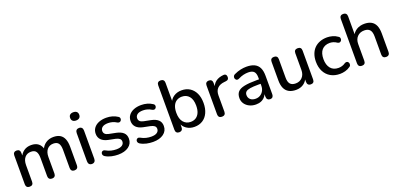

<svg xmlns="http://www.w3.org/2000/svg" viewBox="7 -1603 5170 2502"><g transform="rotate(-20 2592.5 -351.5)"><path d="M123 7Q99 7 86 -6.5Q73 -20 73 -44V-444Q73 -469 86 -482Q99 -495 122 -495Q146 -495 158.5 -482Q171 -469 171 -444V-362L160 -384Q180 -437 222 -467Q264 -497 323 -497Q384 -497 422 -468Q460 -439 474 -379H460Q479 -434 525 -465.5Q571 -497 632 -497Q688 -497 724 -475.5Q760 -454 778 -410.5Q796 -367 796 -301V-44Q796 -20 782.5 -6.5Q769 7 745 7Q721 7 708 -6.5Q695 -20 695 -44V-296Q695 -358 673.5 -387Q652 -416 603 -416Q548 -416 516 -378Q484 -340 484 -273V-44Q484 -20 471 -6.5Q458 7 434 7Q410 7 396.5 -6.5Q383 -20 383 -44V-296Q383 -358 362 -387Q341 -416 292 -416Q237 -416 205.5 -378Q174 -340 174 -273V-44Q174 7 123 7Z M987 6Q963 6 950 -8.5Q937 -23 937 -49V-439Q937 -465 950 -479Q963 -493 987 -493Q1011 -493 1024.5 -479Q1038 -465 1038 -439V-49Q1038 -23 1025 -8.5Q1012 6 987 6ZM987 -597Q957 -597 940.5 -612Q924 -627 924 -654Q924 -682 940.5 -696.5Q957 -711 987 -711Q1017 -711 1033.5 -696.5Q1050 -682 1050 -654Q1050 -627 1033.5 -612Q1017 -597 987 -597Z M1351 9Q1307 9 1260.5 -1Q1214 -11 1175 -35Q1162 -44 1157 -55Q1152 -66 1153.5 -77.5Q1155 -89 1162.5 -97.5Q1170 -106 1181.5 -108Q1193 -110 1206 -103Q1245 -81 1281 -72.5Q1317 -64 1352 -64Q1405 -64 1432 -83Q1459 -102 1459 -134Q1459 -160 1441 -174.5Q1423 -189 1387 -197L1292 -216Q1230 -229 1198 -262Q1166 -295 1166 -346Q1166 -392 1191 -426Q1216 -460 1261 -478.5Q1306 -497 1365 -497Q1409 -497 1448 -486Q1487 -475 1520 -453Q1533 -446 1537 -434.5Q1541 -423 1538.5 -412Q1536 -401 1528 -392.5Q1520 -384 1508.5 -382.5Q1497 -381 1483 -388Q1453 -407 1423.5 -415Q1394 -423 1365 -423Q1312 -423 1285.5 -403.5Q1259 -384 1259 -351Q1259 -326 1275 -310Q1291 -294 1325 -287L1420 -268Q1485 -255 1518.5 -224Q1552 -193 1552 -140Q1552 -71 1497 -31Q1442 9 1351 9Z M1835 9Q1791 9 1744.5 -1Q1698 -11 1659 -35Q1646 -44 1641 -55Q1636 -66 1637.5 -77.5Q1639 -89 1646.5 -97.5Q1654 -106 1665.5 -108Q1677 -110 1690 -103Q1729 -81 1765 -72.5Q1801 -64 1836 -64Q1889 -64 1916 -83Q1943 -102 1943 -134Q1943 -160 1925 -174.5Q1907 -189 1871 -197L1776 -216Q1714 -229 1682 -262Q1650 -295 1650 -346Q1650 -392 1675 -426Q1700 -460 1745 -478.5Q1790 -497 1849 -497Q1893 -497 1932 -486Q1971 -475 2004 -453Q2017 -446 2021 -434.5Q2025 -423 2022.5 -412Q2020 -401 2012 -392.5Q2004 -384 1992.5 -382.5Q1981 -381 1967 -388Q1937 -407 1907.5 -415Q1878 -423 1849 -423Q1796 -423 1769.5 -403.5Q1743 -384 1743 -351Q1743 -326 1759 -310Q1775 -294 1809 -287L1904 -268Q1969 -255 2002.5 -224Q2036 -193 2036 -140Q2036 -71 1981 -31Q1926 9 1835 9Z M2410 9Q2346 9 2299 -23.5Q2252 -56 2236 -110L2247 -128V-44Q2247 -20 2234 -6.5Q2221 7 2198 7Q2174 7 2161 -6.5Q2148 -20 2148 -44V-661Q2148 -686 2161 -699Q2174 -712 2198 -712Q2222 -712 2235.5 -699Q2249 -686 2249 -661V-381H2237Q2253 -434 2300 -465.5Q2347 -497 2410 -497Q2476 -497 2524 -466Q2572 -435 2598.5 -379Q2625 -323 2625 -244Q2625 -167 2598.5 -109.5Q2572 -52 2523.5 -21.5Q2475 9 2410 9ZM2385 -69Q2427 -69 2458 -89Q2489 -109 2506 -148Q2523 -187 2523 -244Q2523 -330 2485.5 -374Q2448 -418 2385 -418Q2344 -418 2312.5 -398.5Q2281 -379 2264 -340Q2247 -301 2247 -244Q2247 -159 2285 -114Q2323 -69 2385 -69Z M2790 7Q2765 7 2752 -6.5Q2739 -20 2739 -44V-444Q2739 -469 2752 -482Q2765 -495 2788 -495Q2812 -495 2824.5 -482Q2837 -469 2837 -444V-371H2827Q2843 -431 2886 -462Q2929 -493 2996 -498Q3014 -499 3024.5 -489Q3035 -479 3036 -458Q3038 -437 3027 -424.5Q3016 -412 2993 -410L2974 -408Q2909 -402 2875 -367Q2841 -332 2841 -271V-44Q2841 -20 2828.5 -6.5Q2816 7 2790 7Z M3263 9Q3212 9 3171.5 -11Q3131 -31 3108 -65Q3085 -99 3085 -142Q3085 -196 3112.5 -227.5Q3140 -259 3203.5 -272.5Q3267 -286 3375 -286H3409V-312Q3409 -369 3385 -394Q3361 -419 3306 -419Q3274 -419 3239.5 -411Q3205 -403 3168 -384Q3156 -378 3146 -378Q3142 -378 3134.5 -380Q3127 -382 3120 -392.5Q3113 -403 3112.5 -409.5Q3112 -416 3112 -417Q3112 -429 3118.5 -440.5Q3125 -452 3141 -458Q3185 -479 3228 -488Q3271 -497 3309 -497Q3376 -497 3419.5 -476Q3463 -455 3484 -412Q3505 -369 3505 -301V-44Q3505 -20 3493 -6.5Q3481 7 3458 7Q3436 7 3423 -6.5Q3410 -20 3410 -44V-80Q3402 -61 3390 -46Q3368 -19 3336 -5Q3304 9 3263 9ZM3262 -217Q3220 -210 3202.5 -193.5Q3185 -177 3185 -148Q3185 -110 3211 -86.5Q3237 -63 3283 -63Q3320 -63 3348 -80.5Q3376 -98 3392.5 -128Q3409 -158 3409 -197V-224H3376Q3304 -224 3262 -217Z M3818 9Q3759 9 3719.5 -13Q3680 -35 3660.5 -78.5Q3641 -122 3641 -188V-444Q3641 -470 3654 -482.5Q3667 -495 3691 -495Q3715 -495 3728.5 -482.5Q3742 -470 3742 -444V-187Q3742 -128 3766 -100Q3790 -72 3842 -72Q3899 -72 3934.5 -110.5Q3970 -149 3970 -212V-444Q3970 -470 3983 -482.5Q3996 -495 4021 -495Q4045 -495 4058 -482.5Q4071 -470 4071 -444V-44Q4071 7 4022 7Q3999 7 3986 -6.5Q3973 -20 3973 -44V-129L3986 -107Q3966 -51 3922 -21Q3878 9 3818 9Z M4428 9Q4353 9 4298.5 -22.5Q4244 -54 4214 -111.5Q4184 -169 4184 -247Q4184 -305 4201 -351.5Q4218 -398 4249.5 -430Q4281 -462 4326.5 -479.5Q4372 -497 4428 -497Q4463 -497 4501.5 -486.5Q4540 -476 4573 -452Q4586 -444 4589 -435Q4592 -426 4592 -419Q4592 -414 4590 -405.5Q4588 -397 4579.5 -388.5Q4571 -380 4564 -379Q4557 -378 4555 -378Q4545 -378 4533 -385Q4509 -402 4484 -409.5Q4459 -417 4436 -417Q4400 -417 4372.5 -405.5Q4345 -394 4326 -372.5Q4307 -351 4297.5 -319Q4288 -287 4288 -246Q4288 -164 4326.5 -117.5Q4365 -71 4436 -71Q4459 -71 4484 -78Q4509 -85 4533 -102Q4544 -108 4554 -108Q4557 -108 4564 -107Q4571 -106 4578.5 -97.5Q4586 -89 4587.5 -81Q4589 -73 4589 -69Q4589 -61 4586 -51.5Q4583 -42 4570 -34Q4538 -11 4500.5 -1Q4463 9 4428 9Z M4730 7Q4706 7 4693 -6.5Q4680 -20 4680 -44V-661Q4680 -686 4693 -699Q4706 -712 4730 -712Q4754 -712 4767.5 -699Q4781 -686 4781 -661V-384H4767Q4789 -440 4836 -468.5Q4883 -497 4944 -497Q5002 -497 5040.5 -475.5Q5079 -454 5098 -410.5Q5117 -367 5117 -301V-44Q5117 -20 5104 -6.5Q5091 7 5067 7Q5042 7 5029 -6.5Q5016 -20 5016 -44V-295Q5016 -358 4991.5 -387Q4967 -416 4915 -416Q4854 -416 4817.5 -378Q4781 -340 4781 -276V-44Q4781 7 4730 7Z"/></g></svg>

Font: Nunito SemiBold
Style: Regular
Weight: 600
Designer: Vernon Adams
Foundry: Vernon Adams
Version: Version 3.602